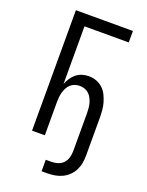

<svg xmlns="http://www.w3.org/2000/svg" viewBox="-170 -818 841 1101"><g transform="rotate(20 250.0 -267.5)"><path d="M227 200V130H262Q282 130 301.5 123.5Q321 117 334.5 102Q348 87 353 67.5Q358 48 358 28V-202Q358 -217 356.5 -232.5Q355 -248 351 -262.5Q347 -277 340 -290.5Q333 -304 322 -314.5Q311 -325 296 -330Q281 -335 266 -335Q251 -335 236 -330Q221 -325 210 -314.5Q199 -304 192 -290.5Q185 -277 181 -262.5Q177 -248 175.5 -232.5Q174 -217 174 -202V0H96V-735H444V-665H174V-313Q181 -332 192.5 -349.5Q204 -367 220 -380Q236 -393 256 -399Q276 -405 296 -405Q320 -405 342 -397Q364 -389 381 -373.5Q398 -358 408.5 -337Q419 -316 425.5 -293.5Q432 -271 434 -248Q436 -225 436 -202V28Q436 51 432 74Q428 97 417.5 118Q407 139 390 155.5Q373 172 352 182Q331 192 308 196Q285 200 262 200Z"/></g></svg>

Font: Iosevka www.saffi
Style: Regular
Weight: 400
Monospace: yes
Designer: Belleve Invis
Foundry: Belleve Invis
Version: Version 22.0.2; ttfautohint (v1.8.3)